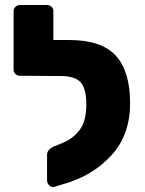

<svg xmlns="http://www.w3.org/2000/svg" viewBox="-20 -730 576 763"><path d="M497 -320Q497 -193 422 -112Q347 -31 234 1L194 13Q184 15 175.5 6.5Q167 -2 167 -14V-115Q167 -125 174 -133.5Q181 -142 192 -147L224 -160Q270 -178 296.5 -213.5Q323 -249 323 -315Q323 -378 300.5 -403Q278 -428 219 -428H196H193L59 -429Q48 -429 41 -436Q34 -443 34 -454V-685Q34 -696 41.5 -703Q49 -710 59 -710H167Q178 -710 185 -703Q192 -696 192 -685V-571H254Q384 -571 440.5 -508.5Q497 -446 497 -320Z"/></svg>

Font: Hezaedrus
Style: Bold
Weight: 700
Designer: Hubert & Fischer
Foundry: Hubert & Fischer
Version: Version 1.10;September 3, 2019;FontCreator 11.5.0.2425 64-bi